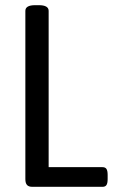

<svg xmlns="http://www.w3.org/2000/svg" viewBox="-20 -722 448 742"><path d="M78 -30V-680Q78 -702 116 -702H130Q168 -702 168 -680V-76H376Q387 -76 391.5 -69Q396 -62 396 -46V-30Q396 -14 391.5 -7Q387 0 376 0H105Q91 0 84.5 -7Q78 -14 78 -30Z"/></svg>

Font: Asap Condensed
Style: Regular
Weight: 400
Designer: Pablo Cosgaya
Foundry: Omnibus-Type
Version: Version 1.010; ttfautohint (v1.8)